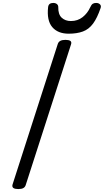

<svg xmlns="http://www.w3.org/2000/svg" viewBox="-20 -1271 706 1305"><path d="M104 14Q82 14 71.5 7Q61 0 65 -16L373 -973Q378 -987 390.5 -993.5Q403 -1000 425 -1000Q448 -1000 458 -993Q468 -986 463 -970L155 -14Q151 0 139 7Q127 14 104 14ZM447 -1042Q373 -1042 335 -1087Q297 -1132 307 -1223Q309 -1238 318 -1244.5Q327 -1251 342 -1251Q357 -1251 366.5 -1243.5Q376 -1236 376 -1223Q375 -1173 399.5 -1150.5Q424 -1128 462 -1128Q508 -1128 541.5 -1154.5Q575 -1181 593 -1221Q601 -1239 610 -1245Q619 -1251 633 -1251Q650 -1251 659.5 -1241.5Q669 -1232 664 -1217Q641 -1149 612.5 -1110.5Q584 -1072 543.5 -1057Q503 -1042 447 -1042Z"/></svg>

Font: Playwrite SK
Style: Regular
Weight: 400
Designer: Veronika Burian, José Scaglione
Foundry: TypeTogether
Version: Version 1.002